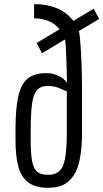

<svg xmlns="http://www.w3.org/2000/svg" viewBox="-20 -889 495 919"><path d="M210.4 9.8Q148.4 9.8 114.5 -16.4Q80.6 -42.5 67.4 -93Q54.2 -143.6 54.2 -215.8V-272Q54.2 -370.1 67.9 -429.7Q81.5 -489.3 115.7 -515.4Q149.9 -541.5 211.4 -538.6Q232.9 -538.1 259 -526.6Q285.2 -515.1 300.8 -492.7Q300.8 -492.7 300.3 -511.7Q299.8 -530.8 299.1 -559.6Q298.3 -588.4 297.1 -618.4Q295.9 -648.4 294.4 -671.1Q293 -693.8 291 -700.2L181.2 -634.3L155.3 -683.1L265.1 -749Q238.8 -780.3 204.8 -791.3Q170.9 -802.2 143.1 -800.8V-869.1Q200.7 -870.1 249.5 -850.8Q298.3 -831.5 331.1 -789.1L428.7 -847.2L454.6 -798.3L357.4 -740.2Q360.4 -731.4 362.8 -706.3Q365.2 -681.2 367.2 -647.5Q369.1 -613.8 370.4 -578.6Q371.6 -543.5 372.1 -513.9Q372.6 -484.4 372.6 -467.8V-247.1Q372.6 -175.3 359.9 -117.2Q347.2 -59.1 312.3 -24.7Q277.3 9.8 210.4 9.8ZM210.4 -52.2Q265.6 -52.2 282.7 -98.6Q299.8 -145 299.8 -246.6V-452.1Q293 -453.6 267.6 -465.6Q242.2 -477.5 207.5 -477.5Q174.3 -477.5 157 -457.8Q139.6 -438 133.3 -391.6Q127 -345.2 127 -266.1V-217.8Q127 -150.4 134.3 -114.5Q141.6 -78.6 159.7 -65.4Q177.7 -52.2 210.4 -52.2Z"/></svg>

Font: Antonio Thin
Style: Regular
Weight: 250
Designer: Vernon Adams
Foundry: Vernon Adams
Version: Version 1.002